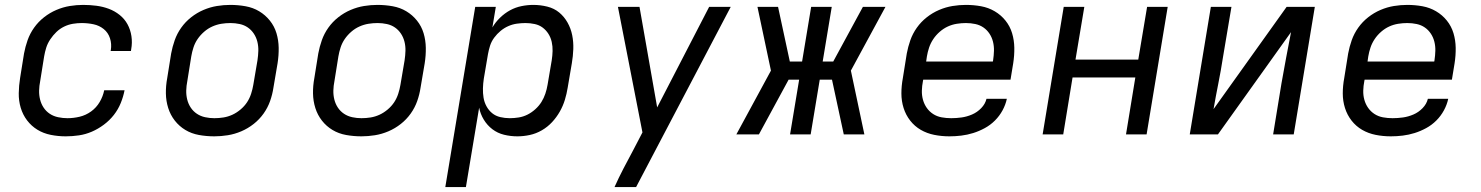

<svg xmlns="http://www.w3.org/2000/svg" viewBox="-20 -548 6040 783"><path d="M248 8Q217 8 187 2Q157 -4 132.5 -19Q108 -34 90.5 -57Q73 -80 64.5 -108.5Q56 -137 56.5 -168Q57 -199 62 -230L78 -330Q83 -357 92.5 -384Q102 -411 119 -435Q136 -459 159.5 -477.5Q183 -496 210 -507.5Q237 -519 264.5 -523.5Q292 -528 319 -528Q347 -528 373.5 -524.5Q400 -521 424 -512Q448 -503 468 -487Q488 -471 500 -449Q512 -427 516 -400.5Q520 -374 515 -347L514 -340H431L432 -344Q436 -369 428.5 -392Q421 -415 403 -429.5Q385 -444 361.5 -449Q338 -454 313 -454Q296 -454 277.5 -451Q259 -448 241.5 -439.5Q224 -431 210 -417.5Q196 -404 185 -387.5Q174 -371 168.5 -353.5Q163 -336 160 -318L144 -218Q140 -198 139.5 -179Q139 -160 143.5 -142Q148 -124 158 -109Q168 -94 183 -84Q198 -74 217 -70Q236 -66 255 -66Q280 -66 305 -72Q330 -78 351.5 -93.5Q373 -109 386.5 -132Q400 -155 405 -180H488Q483 -154 472.5 -128Q462 -102 444.5 -79.5Q427 -57 403.5 -39.5Q380 -22 354.5 -11Q329 0 302 4Q275 8 248 8Z M854 8Q822 8 791.5 2.5Q761 -3 736 -18Q711 -33 693 -56Q675 -79 666 -107.5Q657 -136 656.5 -167Q656 -198 662 -230L678 -330Q683 -357 692.5 -384Q702 -411 719 -435Q736 -459 759.5 -477.5Q783 -496 810 -507.5Q837 -519 864.5 -523.5Q892 -528 919 -528Q951 -528 981.5 -522.5Q1012 -517 1037 -502Q1062 -487 1080.5 -464Q1099 -441 1107.5 -412.5Q1116 -384 1116.5 -353Q1117 -322 1112 -290L1095 -190Q1091 -163 1081.5 -136Q1072 -109 1055 -85Q1038 -61 1014.5 -42.5Q991 -24 964 -12.5Q937 -1 909 3.5Q881 8 854 8ZM854 -66Q873 -66 891.5 -69Q910 -72 927.5 -80Q945 -88 961 -101.5Q977 -115 987.5 -131Q998 -147 1004 -165.5Q1010 -184 1013 -202L1030 -302Q1033 -322 1033.5 -341Q1034 -360 1029.5 -378Q1025 -396 1015 -411Q1005 -426 990.5 -436Q976 -446 957.5 -450Q939 -454 920 -454Q901 -454 882.5 -451Q864 -448 846 -440Q828 -432 812.5 -418.5Q797 -405 786 -389Q775 -373 769 -354.5Q763 -336 760 -318L744 -218Q740 -198 739.5 -179Q739 -160 743.5 -142Q748 -124 758 -109Q768 -94 783 -84Q798 -74 816.5 -70Q835 -66 854 -66Z M1454 8Q1422 8 1391.5 2.5Q1361 -3 1336 -18Q1311 -33 1293 -56Q1275 -79 1266 -107.5Q1257 -136 1256.5 -167Q1256 -198 1262 -230L1278 -330Q1283 -357 1292.5 -384Q1302 -411 1319 -435Q1336 -459 1359.5 -477.5Q1383 -496 1410 -507.5Q1437 -519 1464.5 -523.5Q1492 -528 1519 -528Q1551 -528 1581.5 -522.5Q1612 -517 1637 -502Q1662 -487 1680.5 -464Q1699 -441 1707.5 -412.5Q1716 -384 1716.5 -353Q1717 -322 1712 -290L1695 -190Q1691 -163 1681.5 -136Q1672 -109 1655 -85Q1638 -61 1614.5 -42.5Q1591 -24 1564 -12.5Q1537 -1 1509 3.5Q1481 8 1454 8ZM1454 -66Q1473 -66 1491.5 -69Q1510 -72 1527.5 -80Q1545 -88 1561 -101.5Q1577 -115 1587.5 -131Q1598 -147 1604 -165.5Q1610 -184 1613 -202L1630 -302Q1633 -322 1633.5 -341Q1634 -360 1629.5 -378Q1625 -396 1615 -411Q1605 -426 1590.5 -436Q1576 -446 1557.5 -450Q1539 -454 1520 -454Q1501 -454 1482.5 -451Q1464 -448 1446 -440Q1428 -432 1412.5 -418.5Q1397 -405 1386 -389Q1375 -373 1369 -354.5Q1363 -336 1360 -318L1344 -218Q1340 -198 1339.5 -179Q1339 -160 1343.5 -142Q1348 -124 1358 -109Q1368 -94 1383 -84Q1398 -74 1416.5 -70Q1435 -66 1454 -66Z M1796 215 1918 -520H2002L1988 -436Q2000 -457 2019 -475.5Q2038 -494 2060 -506Q2082 -518 2106.5 -523Q2131 -528 2155 -528Q2184 -528 2212 -521Q2240 -514 2260.5 -497Q2281 -480 2294.5 -456Q2308 -432 2313.5 -404.5Q2319 -377 2318 -348Q2317 -319 2312 -290L2295 -190Q2291 -165 2283.5 -140.5Q2276 -116 2263 -93Q2250 -70 2231.5 -50Q2213 -30 2189.5 -16.5Q2166 -3 2140.5 2.5Q2115 8 2090 8Q2062 8 2035.5 1.5Q2009 -5 1988 -21Q1967 -37 1953 -60Q1939 -83 1934 -109L1880 215ZM2059 -66Q2077 -66 2095.5 -69Q2114 -72 2131 -80.5Q2148 -89 2163 -102.5Q2178 -116 2188 -132Q2198 -148 2204 -166Q2210 -184 2213 -202L2230 -302Q2233 -321 2233.5 -340Q2234 -359 2230 -377Q2226 -395 2216.5 -410Q2207 -425 2193 -435.5Q2179 -446 2160.5 -450Q2142 -454 2123 -454Q2106 -454 2088 -451.5Q2070 -449 2053 -441.5Q2036 -434 2021.5 -422Q2007 -410 1995.5 -394.5Q1984 -379 1978.5 -361.5Q1973 -344 1970 -327L1953 -227Q1950 -207 1949.5 -187.5Q1949 -168 1952 -149.5Q1955 -131 1964 -114.5Q1973 -98 1987 -86.5Q2001 -75 2020 -70.5Q2039 -66 2059 -66Z M2486 215Q2503 177 2522.5 139.5Q2542 102 2562 65L2600 -8L2500 -520H2588L2660 -110L2872 -520H2960L2574 215Z M2983 0 3124 -260 3069 -520H3153L3201 -297H3251L3288 -520H3372L3335 -297H3378Q3408 -353 3438.5 -408.5Q3469 -464 3499 -520H3591L3450 -260L3505 0H3421L3373 -223H3323L3286 0H3202L3239 -223H3196L3075 0Z M3852 8Q3820 8 3790 2Q3760 -4 3735 -18.5Q3710 -33 3692 -56Q3674 -79 3665 -107.5Q3656 -136 3656 -167Q3656 -198 3662 -230L3678 -330Q3683 -357 3692.5 -384Q3702 -411 3719 -435Q3736 -459 3759.5 -477.5Q3783 -496 3810 -507.5Q3837 -519 3864.5 -523.5Q3892 -528 3919 -528Q3951 -528 3981 -522.5Q4011 -517 4036.5 -502Q4062 -487 4080.5 -464Q4099 -441 4107.5 -412.5Q4116 -384 4116.5 -353Q4117 -322 4112 -290L4101 -223H3745L3744 -218Q3740 -198 3739.5 -178.5Q3739 -159 3744 -141Q3749 -123 3759.5 -108Q3770 -93 3785.5 -83Q3801 -73 3820 -69.5Q3839 -66 3859 -66Q3880 -66 3901.5 -69Q3923 -72 3944 -81Q3965 -90 3981.5 -107Q3998 -124 4003 -145H4086Q4081 -121 4068.5 -98Q4056 -75 4037.5 -56.5Q4019 -38 3996 -25.5Q3973 -13 3949 -5.5Q3925 2 3900.5 5Q3876 8 3852 8ZM3757 -297H4029L4030 -302Q4033 -322 4033.5 -341Q4034 -360 4029.5 -378Q4025 -396 4015 -411Q4005 -426 3990.5 -436Q3976 -446 3957.5 -450Q3939 -454 3919 -454Q3901 -454 3882 -451Q3863 -448 3845.5 -440Q3828 -432 3812.5 -418.5Q3797 -405 3786 -388.5Q3775 -372 3769 -354Q3763 -336 3760 -318Z M4232 0 4318 -520H4402L4366 -305H4622L4658 -520H4742L4656 0H4572L4610 -232H4354L4316 0Z M4832 0 4918 -520H5002L4967 -312Q4959 -260 4948.5 -207.5Q4938 -155 4929 -103L5227 -520H5342L5256 0H5172L5206 -208Q5215 -260 5225 -312.5Q5235 -365 5245 -417L4947 0Z M5652 8Q5620 8 5590 2Q5560 -4 5535 -18.5Q5510 -33 5492 -56Q5474 -79 5465 -107.5Q5456 -136 5456 -167Q5456 -198 5462 -230L5478 -330Q5483 -357 5492.5 -384Q5502 -411 5519 -435Q5536 -459 5559.5 -477.5Q5583 -496 5610 -507.5Q5637 -519 5664.5 -523.5Q5692 -528 5719 -528Q5751 -528 5781 -522.5Q5811 -517 5836.5 -502Q5862 -487 5880.5 -464Q5899 -441 5907.5 -412.5Q5916 -384 5916.5 -353Q5917 -322 5912 -290L5901 -223H5545L5544 -218Q5540 -198 5539.5 -178.5Q5539 -159 5544 -141Q5549 -123 5559.5 -108Q5570 -93 5585.5 -83Q5601 -73 5620 -69.5Q5639 -66 5659 -66Q5680 -66 5701.5 -69Q5723 -72 5744 -81Q5765 -90 5781.5 -107Q5798 -124 5803 -145H5886Q5881 -121 5868.5 -98Q5856 -75 5837.5 -56.5Q5819 -38 5796 -25.5Q5773 -13 5749 -5.5Q5725 2 5700.5 5Q5676 8 5652 8ZM5557 -297H5829L5830 -302Q5833 -322 5833.5 -341Q5834 -360 5829.5 -378Q5825 -396 5815 -411Q5805 -426 5790.5 -436Q5776 -446 5757.5 -450Q5739 -454 5719 -454Q5701 -454 5682 -451Q5663 -448 5645.5 -440Q5628 -432 5612.5 -418.5Q5597 -405 5586 -388.5Q5575 -372 5569 -354Q5563 -336 5560 -318Z"/></svg>

Font: Iosevka Extended Oblique
Style: Regular
Weight: 400
Width: 7
Italic angle: -9°
Monospace: yes
Designer: Belleve Invis
Foundry: Belleve Invis
Version: Version 32.0.1; ttfautohint (v1.8.4)